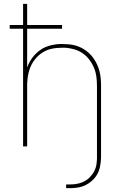

<svg xmlns="http://www.w3.org/2000/svg" viewBox="-20 -755 640 990"><path d="M321 215V196H341Q352 196 362.5 195Q373 194 383.5 191.5Q394 189 404 185Q414 181 423.5 175Q433 169 440.5 161.5Q448 154 454.5 145.5Q461 137 466 127.5Q471 118 474 107.5Q477 97 478.5 84.5Q480 72 480 65V-310Q480 -324 479 -339Q478 -354 475.5 -368.5Q473 -383 468 -397Q463 -411 456 -423.5Q449 -436 440 -448Q431 -460 420 -469.5Q409 -479 396.5 -486.5Q384 -494 370 -498.5Q356 -503 339 -506Q322 -509 313 -509H300Q286 -509 271 -507.5Q256 -506 241.5 -502.5Q227 -499 214 -492.5Q201 -486 189.5 -477.5Q178 -469 168 -458Q158 -447 150 -434.5Q142 -422 136.5 -408.5Q131 -395 127.5 -380.5Q124 -366 122 -349Q120 -332 120 -323V0H99V-607H30V-626H99V-735H120V-626H300V-607H120V-407Q126 -424 135.5 -440.5Q145 -457 157.5 -470.5Q170 -484 184.5 -495Q199 -506 216 -513Q233 -520 254.5 -524Q276 -528 289 -528H303Q319 -528 335 -526.5Q351 -525 366.5 -521Q382 -517 396.5 -510Q411 -503 424 -493.5Q437 -484 448 -472Q459 -460 467.5 -446.5Q476 -433 482.5 -418Q489 -403 493 -387.5Q497 -372 499 -353.5Q501 -335 501 -324V56Q501 68 499.5 80.5Q498 93 495.5 105Q493 117 488.5 128.5Q484 140 477.5 150Q471 160 462.5 169Q454 178 444 185.5Q434 193 423 198.5Q412 204 400.5 207.5Q389 211 374.5 213Q360 215 352 215Z"/></svg>

Font: Iosevka Aile Thin
Style: Regular
Weight: 100
Designer: Belleve Invis
Foundry: Belleve Invis
Version: Version 31.1.0; ttfautohint (v1.8.4)